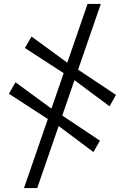

<svg xmlns="http://www.w3.org/2000/svg" viewBox="-20 -793 638 980"><path d="M102.5 167 427 -773H494.5L170 167ZM457 -17 265 -160.5 229.5 -182 25.5 -314.5 59 -373 251.5 -232 286 -211 490 -75ZM539 -250.5 346.5 -394 311.5 -415.5 107 -548 141 -606.5 333.5 -465.5 368 -444.5 572 -308.5Z"/></svg>

Font: Merriweather 96pt
Style: Bold
Weight: 700
Version: Version 2.100